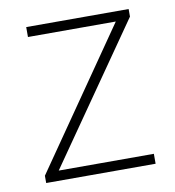

<svg xmlns="http://www.w3.org/2000/svg" viewBox="-66 -589 590 648"><g transform="rotate(-10 229.5 -265.0)"><path d="M416 0V-34H90L417 -504V-530H66V-496H367L41 -25V0Z"/></g></svg>

Font: Noto Sans Sinhala ExtraLight
Style: Regular
Weight: 200
Designer: Jelle Bosma - Monotype Design Team
Foundry: Monotype Imaging Inc.
Version: Version 2.006